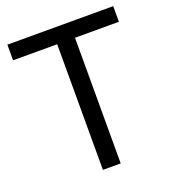

<svg xmlns="http://www.w3.org/2000/svg" viewBox="-131 -813 818 912"><g transform="rotate(-20 278.0 -357.0)"><path d="M323 0H233V-635H10V-714H545V-635H323Z"/></g></svg>

Font: Noto Sans Malayalam
Style: Regular
Weight: 400
Designer: Jelle Bosma - Monotype Design Team
Foundry: Monotype Imaging Inc.
Version: Version 2.103